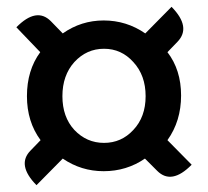

<svg xmlns="http://www.w3.org/2000/svg" viewBox="-20 -652 610 563"><path d="M87 -109Q28 -169 70 -211L99 -241Q59 -295 59 -370Q59 -446 98 -499L28 -572Q87 -632 129 -590L164 -554Q218 -592 284 -592Q351 -592 406 -554L483 -632Q542 -572 500 -529L471 -499Q511 -447 511 -372Q511 -297 471 -241L542 -169Q483 -109 441 -151L405 -187Q351 -150 284 -150Q218 -150 164 -187ZM371 -271Q407 -309 407 -370Q407 -431 371 -470Q336 -509 285 -509Q234 -509 198 -470Q163 -431 163 -370Q163 -309 198 -271Q234 -233 285 -233Q336 -233 371 -271Z"/></svg>

Font: Swei Half Moon CJK TC
Style: Medium
Weight: 500
Version: Version 2.125